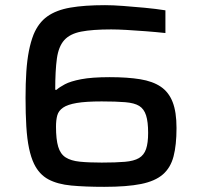

<svg xmlns="http://www.w3.org/2000/svg" viewBox="-20 -716 773 744"><path d="M384 8Q310 8 256.5 3Q203 -2 167.5 -21Q132 -40 112 -81Q100 -106 92.5 -141.5Q85 -177 82 -226Q79 -275 79 -337Q79 -393 82 -438Q85 -483 92 -518.5Q99 -554 110 -582Q129 -628 163.5 -652.5Q198 -677 252.5 -686.5Q307 -696 387 -696Q417 -696 457 -693Q497 -690 540 -686Q583 -682 621 -676V-588Q584 -592 544.5 -595Q505 -598 470.5 -600Q436 -602 411 -602Q338 -602 294.5 -593.5Q251 -585 229 -560.5Q207 -536 200.5 -489.5Q194 -443 194 -368H199Q210 -378 231.5 -389.5Q253 -401 294.5 -409Q336 -417 405 -417Q474 -417 523 -409Q572 -401 603 -380Q634 -359 649 -320.5Q664 -282 664 -220Q664 -154 652.5 -110Q641 -66 611 -40Q581 -14 526.5 -3Q472 8 384 8ZM374 -86Q429 -86 464 -89Q499 -92 518.5 -103.5Q538 -115 546 -138.5Q554 -162 554 -201Q554 -244 546 -269Q538 -294 519.5 -305.5Q501 -317 465.5 -320Q430 -323 374 -323Q313 -323 277.5 -317Q242 -311 224.5 -299Q207 -287 202 -269Q197 -251 197 -225Q197 -176 205.5 -147.5Q214 -119 234.5 -106Q255 -93 289 -89.5Q323 -86 374 -86Z"/></svg>

Font: Saira SemiExpanded Medium
Style: Regular
Weight: 500
Width: 6
Designer: Hector Gatti with collaboration of the Omnibus-Type team
Foundry: Omnibus-Type
Version: Version 1.101